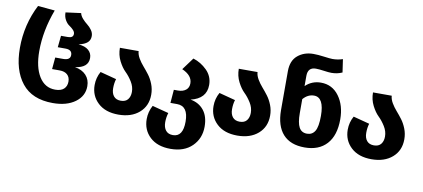

<svg xmlns="http://www.w3.org/2000/svg" viewBox="-83 -1066 3512 1595"><g transform="rotate(10 1673.0 -268.5)"><path d="M385 18Q210 18 123.5 -91Q37 -200 37 -387Q37 -583 125 -755L268 -742Q200 -561 200 -388Q200 -253 249 -174Q298 -95 385 -95Q434 -95 458.5 -118Q483 -141 483 -180Q483 -217 460 -238Q437 -259 395 -259H331L340 -358H407Q467 -358 467 -401Q467 -446 411 -446H346L356 -544H414Q459 -544 459 -578Q459 -595 443.5 -611Q428 -627 409 -639.5Q390 -652 374.5 -679Q359 -706 359 -742L488 -759Q493 -736 513 -713.5Q533 -691 554 -675Q575 -659 591.5 -635.5Q608 -612 608 -586Q608 -552 585.5 -531.5Q563 -511 512 -499Q567 -495 596.5 -469.5Q626 -444 626 -404Q626 -322 515 -308Q576 -298 610 -261.5Q644 -225 644 -169Q644 -86 573 -34Q502 18 385 18Z M1013 -531Q1015 -501 1033 -470.5Q1051 -440 1075 -412.5Q1099 -385 1122.5 -354Q1146 -323 1162.5 -281Q1179 -239 1179 -192Q1179 -97 1113 -39.5Q1047 18 938 18Q828 18 765 -41Q702 -100 702 -190Q702 -252 732 -305L869 -269Q858 -234 858 -191Q858 -148 878.5 -123.5Q899 -99 938 -99Q978 -99 997.5 -123.5Q1017 -148 1017 -187Q1017 -231 991.5 -272Q966 -313 936 -342Q906 -371 880.5 -421Q855 -471 855 -531Z M1508 -209Q1579 -197 1620.5 -145.5Q1662 -94 1662 -7Q1662 92 1595.5 157.5Q1529 223 1414 223Q1303 223 1240 164Q1177 105 1177 13Q1177 -48 1207 -103L1345 -67Q1333 -29 1333 12Q1333 56 1353.5 81.5Q1374 107 1414 107Q1499 107 1499 -21Q1499 -153 1404 -153H1348L1357 -265H1391Q1433 -265 1458 -285Q1483 -305 1483 -341Q1483 -408 1396 -446L1472 -549Q1537 -529 1588 -478.5Q1639 -428 1639 -355Q1639 -240 1508 -209Z M2016 -531Q2018 -501 2036 -470.5Q2054 -440 2078 -412.5Q2102 -385 2125.5 -354Q2149 -323 2165.5 -281Q2182 -239 2182 -192Q2182 -97 2116 -39.5Q2050 18 1941 18Q1831 18 1768 -41Q1705 -100 1705 -190Q1705 -252 1735 -305L1872 -269Q1861 -234 1861 -191Q1861 -148 1881.5 -123.5Q1902 -99 1941 -99Q1981 -99 2000.5 -123.5Q2020 -148 2020 -187Q2020 -231 1994.5 -272Q1969 -313 1939 -342Q1909 -371 1883.5 -421Q1858 -471 1858 -531Z M2551 -536Q2647 -536 2704 -458Q2761 -380 2761 -263Q2761 -127 2695 -54.5Q2629 18 2509 18Q2389 18 2326.5 -51Q2264 -120 2263 -252V-582Q2263 -671 2316.5 -715.5Q2370 -760 2448 -760Q2486 -760 2538 -753Q2590 -746 2610 -746Q2655 -746 2696 -760L2712 -650Q2670 -631 2621 -631Q2598 -631 2557 -637Q2516 -643 2489 -643Q2421 -643 2421 -570V-484Q2475 -536 2551 -536ZM2509 -98Q2553 -98 2575.5 -135Q2598 -172 2598 -263Q2598 -420 2513 -420Q2461 -420 2421 -374V-257Q2421 -174 2442 -136Q2463 -98 2509 -98Z M3148 -531Q3150 -501 3168 -470.5Q3186 -440 3210 -412.5Q3234 -385 3257.5 -354Q3281 -323 3297.5 -281Q3314 -239 3314 -192Q3314 -97 3248 -39.5Q3182 18 3073 18Q2963 18 2900 -41Q2837 -100 2837 -190Q2837 -252 2867 -305L3004 -269Q2993 -234 2993 -191Q2993 -148 3013.5 -123.5Q3034 -99 3073 -99Q3113 -99 3132.5 -123.5Q3152 -148 3152 -187Q3152 -231 3126.5 -272Q3101 -313 3071 -342Q3041 -371 3015.5 -421Q2990 -471 2990 -531Z"/></g></svg>

Font: FiraGO
Style: Bold
Weight: 700
Designer: bBox Type
Foundry: bBox Type GmbH
Version: Version 1.001;PS 001.001;hotconv 1.0.88;makeotf.lib2.5.64775